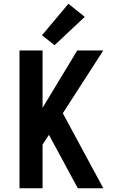

<svg xmlns="http://www.w3.org/2000/svg" viewBox="-20 -1004 616 1024"><path d="M84 0H207V-233L241 -285L395 0H531L315 -400L531 -735H392L207 -429V-735H84ZM271 -763 432 -914 345 -984 204 -816Z"/></svg>

Font: Iosevka Sparkle
Style: Bold
Weight: 700
Designer: Belleve Invis
Foundry: Belleve Invis
Version: Version 4.5.0; ttfautohint (v1.8.3)